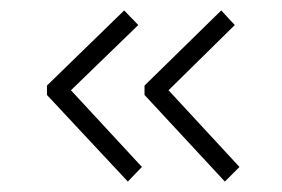

<svg xmlns="http://www.w3.org/2000/svg" viewBox="-20 -414 540 368"><path d="M225 -66 70 -232V-250L218 -394L245 -366L116 -241L252 -94ZM411 -66 257 -232V-250L404 -394L430 -366L303 -241L439 -94Z"/></svg>

Font: Inconsolata Light
Style: Regular
Weight: 300
Designer: Raph Levien, Cyreal, Brenton Simpson
Foundry: Raph Levien, Cyreal, Google
Version: Version 3.001